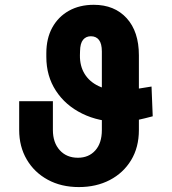

<svg xmlns="http://www.w3.org/2000/svg" viewBox="-20 -757 704 787"><path d="M601.1 -402.3 606 -280.3Q570.8 -271 547.9 -266.1Q524.9 -261.2 508.3 -259.3Q491.7 -257.3 475.1 -257.3Q385.7 -257.3 316.9 -291.3Q248 -325.2 209 -385.3Q169.9 -445.3 169.9 -523.9V-538.6Q169.9 -599.6 194.3 -644Q218.8 -688.5 262.5 -712.9Q306.2 -737.3 364.3 -737.3Q449.2 -737.3 499.3 -682.4Q549.3 -627.4 549.3 -530.3V-224.1Q549.3 -152.8 517.3 -100.3Q485.4 -47.9 429.9 -19Q374.5 9.8 303.2 9.8Q231 9.8 175.8 -20.3Q120.6 -50.3 89.6 -103.3Q58.6 -156.2 58.6 -224.1V-342.3H196.8V-224.1Q196.8 -172.4 224.9 -141.4Q252.9 -110.4 299.3 -110.4Q343.8 -110.4 370.6 -140.4Q397.5 -170.4 397.5 -224.1V-545.9Q397.5 -578.1 385.7 -593.3Q374 -608.4 352.5 -608.4Q332.5 -608.4 320.6 -594Q308.6 -579.6 308.1 -547.4L307.6 -530.3Q307.1 -486.3 326.9 -454.1Q346.7 -421.9 384.3 -404.1Q421.9 -386.2 475.1 -386.2Q486.8 -386.2 494.6 -386.5Q502.4 -386.7 513.2 -388.2Q523.9 -389.6 543.9 -393.1Q564 -396.5 601.1 -402.3Z"/></svg>

Font: Inter 17pt
Style: Bold
Weight: 700
Version: Version 4.001;git-66647c0bb